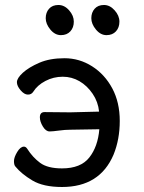

<svg xmlns="http://www.w3.org/2000/svg" viewBox="-20 -727 578 771"><path d="M229 23.9Q153.8 23.9 109.9 -2.4Q65.9 -28.8 42 -58.1Q36.1 -64 36.1 -80.1Q36.1 -95.2 49.1 -116.7Q62 -138.2 76.2 -138.2Q84 -138.2 89.8 -128.9Q110.8 -95.7 140.9 -73.2Q170.9 -50.8 229 -50.8Q304.2 -50.8 338.6 -94.5Q373 -138.2 378.9 -208L263.2 -206.1Q241.2 -206.1 216.1 -202.6Q190.9 -199.2 179.2 -199.2Q164.1 -199.2 152.1 -219Q140.1 -238.8 140.1 -255.9Q140.1 -276.9 159.2 -276.9L262.2 -275.9L377.9 -278.8Q374 -317.9 352.1 -350.3Q330.1 -382.8 299.1 -400.9Q268.1 -418.9 231.9 -418.9Q194.8 -418.9 162.4 -401.9Q129.9 -384.8 113.8 -358.9Q106 -346.7 91.8 -347.2Q77.6 -347.2 62.7 -364.5Q47.9 -381.8 47.9 -397Q47.9 -413.1 72 -435.1Q96.2 -457 138.2 -475.1Q180.2 -493.2 238.8 -493.2Q298.8 -493.2 349.9 -460.7Q400.9 -428.2 430.9 -372.1Q460.9 -315.9 460.9 -241.2Q460.9 -167 436 -106Q380.9 23.9 229 23.9ZM262.5 -601.1Q248.5 -585.9 224.6 -585.9Q200.7 -585.9 182.1 -608.4Q163.6 -630.9 163.6 -653.8Q163.6 -676.8 177 -691.9Q190.4 -707 214.6 -707Q238.8 -707 257.6 -685.5Q276.4 -664.1 276.4 -640.1Q276.4 -616.2 262.5 -601.1ZM445.6 -601.1Q431.6 -585.9 407.7 -585.9Q383.8 -585.9 365.2 -608.4Q346.7 -630.9 346.7 -653.8Q346.7 -676.8 360.1 -691.9Q373.5 -707 397.5 -707Q421.4 -707 440.4 -685.5Q459.5 -664.1 459.5 -640.1Q459.5 -616.2 445.6 -601.1Z"/></svg>

Font: LXGW WenKai Screen R
Style: Regular
Weight: 400
Designer: Fontworks Inc.
Version: Version 1.235;May 31, 2022